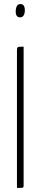

<svg xmlns="http://www.w3.org/2000/svg" viewBox="-20 -931 201 951"><path d="M58 -878Q60 -911 81 -911Q104 -911 103 -877Q101 -845 79 -845Q56 -846 58 -878ZM64 -681Q64 -695 68.5 -697.5Q73 -700 97 -700V-11Q97 -3 92.5 -1.5Q88 0 64 0Z"/></svg>

Font: Yanone Kaffeesatz Thin
Style: Regular
Weight: 250
Designer: Yanone (Cyrillic: Daniel Pouzeot)
Foundry: Yanone
Version: Version 1.003;PS 001.003;hotconv 1.0.88;makeotf.lib2.5.64775